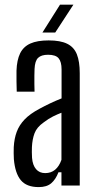

<svg xmlns="http://www.w3.org/2000/svg" viewBox="-20 -776 404 803"><path d="M142 6.5Q91 6.5 67 -22.5Q43 -51.5 38 -110.5Q37.5 -123 37.2 -136Q37 -149 37.5 -160.5Q39.5 -196.5 50 -224.8Q60.5 -253 83 -276.5Q105.5 -300 145 -321Q167 -333 190.2 -344Q213.5 -355 237.5 -364.5V-485.5Q237.5 -517.5 225.2 -532.2Q213 -547 181 -547Q153 -547 139.5 -534.2Q126 -521.5 124.5 -487.5Q124 -476.5 123.8 -459.2Q123.5 -442 123.8 -424Q124 -406 124.5 -392.5H50Q49.5 -410 49 -435.2Q48.5 -460.5 49 -480.5Q50.5 -525 64.2 -553Q78 -581 107 -594Q136 -607 183.5 -607Q232.5 -607 261 -593Q289.5 -579 301.5 -548.8Q313.5 -518.5 313.5 -470V0H237V-55.5H224.5Q213 -25.5 194.2 -9.5Q175.5 6.5 142 6.5ZM169 -52Q193.5 -52 210.5 -66.2Q227.5 -80.5 237 -107.5V-304.5Q220 -298 201.8 -289Q183.5 -280 162.5 -264Q134 -244 124.5 -218.8Q115 -193.5 113.5 -160.5Q113 -151.5 113.2 -139.8Q113.5 -128 114 -116Q116.5 -85 130.8 -68.5Q145 -52 169 -52ZM157.5 -640 231 -756.5H287L211 -640Z"/></svg>

Font: Big Shoulders Display Thin Medium
Style: Regular
Weight: 500
Version: Version 2.002